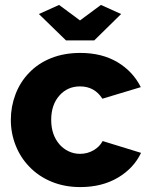

<svg xmlns="http://www.w3.org/2000/svg" viewBox="-20 -750 610 780"><path d="M248 -586H363L472 -693L390 -730L305 -667L220 -730L138 -693ZM99 -73Q136 -34 189 -12Q242 10 306 10Q394 10 458.5 -28Q523 -66 553 -129L397 -177Q385 -154 360 -139.5Q335 -125 305 -125Q281 -125 259.5 -135Q238 -145 222 -163Q188 -202 188 -263Q188 -324 221 -361.5Q254 -399 305 -399Q364 -399 396 -349L552 -396Q520 -460 457 -497.5Q394 -535 306 -535Q241 -535 188 -514Q135 -493 98 -454Q62 -417 43 -367Q24 -317 24 -263Q24 -209 43.5 -159.5Q63 -110 99 -73Z"/></svg>

Font: RT Raleway ExtraBold
Style: Regular
Weight: 400
Designer: Matt McInerney, Pablo Impallari, Rodrigo Fuenzalida — Edited by Milan Moffatt in April 2016
Foundry: Matt McInerney, Pablo Impallari, Rodrigo Fuenzalida — Edited by Milan Moffatt in April 2016
Version: Version 3.001